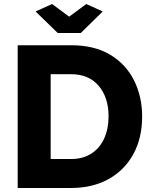

<svg xmlns="http://www.w3.org/2000/svg" viewBox="-20 -935 756 955"><path d="M68 0V-710H333Q450 -710 528.5 -662.5Q607 -615 647 -534.5Q687 -454 687 -356Q687 -248 643 -168Q599 -88 519.5 -44Q440 0 333 0ZM520 -356Q520 -450 471 -508Q422 -566 333 -566H232V-144H333Q393 -144 435 -171.5Q477 -199 498.5 -247Q520 -295 520 -356ZM239 -915 324 -852 409 -915 491 -878 382 -771H267L157 -878Z"/></svg>

Font: Raleway ExtraBold
Style: Regular
Weight: 800
Designer: Matt McInerney, Pablo Impallari, Rodrigo Fuenzalida
Foundry: Matt McInerney, Pablo Impallari, Rodrigo Fuenzalida
Version: Version 4.026